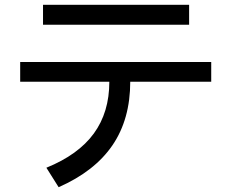

<svg xmlns="http://www.w3.org/2000/svg" viewBox="-20 -679 960 799"><path d="M767 -659V-576H159V-659ZM522 -339Q522 -183 448 -74.5Q374 34 224 100L173 19Q306 -35 370.5 -123.5Q435 -212 435 -339H64V-421H859V-339Z"/></svg>

Font: LINE Seed Sans KR Regular
Style: Regular
Weight: 400
Designer: LINE VX Design & Sandoll Inc & Dalton Maag Ltd
Foundry: Sandoll Inc.
Version: Version 1.000